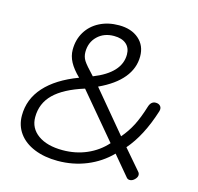

<svg xmlns="http://www.w3.org/2000/svg" viewBox="-105 -820 968 941"><g transform="rotate(15 379.5 -350.0)"><path d="M40 -160Q40 -243 97 -306.5Q154 -370 263 -411Q229 -444 213 -474Q197 -504 197 -536Q197 -587 221 -626.5Q245 -666 288 -688Q331 -710 386 -710Q449 -710 487 -677Q525 -644 525 -589Q525 -529 484.5 -479.5Q444 -430 364 -393L536 -187Q566 -222 586.5 -262Q607 -302 625 -361Q634 -390 658 -390Q671 -390 679 -383Q687 -376 687 -365Q687 -360 685 -353Q643 -220 575 -142L661 -42Q668 -35 668 -25Q668 -14 656.5 -2.5Q645 9 632 9Q622 9 616 2L532 -98Q481 -46 412.5 -18Q344 10 266 10Q199 10 147.5 -11Q96 -32 68 -70.5Q40 -109 40 -160ZM460 -581Q460 -615 438 -634Q416 -653 376 -653Q325 -653 292.5 -621.5Q260 -590 260 -541Q260 -517 272 -498Q284 -479 326 -435Q460 -488 460 -581ZM495 -141 305 -367Q203 -335 154 -287Q105 -239 105 -169Q105 -113 151 -80Q197 -47 276 -47Q342 -47 398.5 -71.5Q455 -96 495 -141Z"/></g></svg>

Font: Kodchasan Light
Style: Italic
Weight: 300
Italic angle: -10°
Version: Version 1.000; ttfautohint (v1.6)